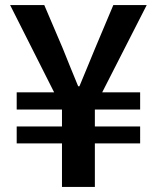

<svg xmlns="http://www.w3.org/2000/svg" viewBox="-20 -739 620 759"><path d="M225 0V-172H46V-239H225V-306H46V-374H194L20 -719H155L228 -548Q243 -511 258 -473.5Q273 -436 289 -398H294Q310 -437 325.5 -474Q341 -511 356 -548L428 -719H560L384 -374H534V-306H355V-239H534V-172H355V0Z"/></svg>

Font: Noto Sans HK Thin SemiBold
Style: Regular
Weight: 600
Version: Version 2.004-H2;hotconv 1.0.118;makeotfexe 2.5.65603